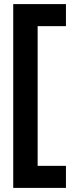

<svg xmlns="http://www.w3.org/2000/svg" viewBox="-20 -708 400 936"><path d="M44.5 208V-688H301.5V-580.5H163.5V100.5H301.5V208Z"/></svg>

Font: League Spartan Thin
Style: Bold
Weight: 700
Version: Version 2.002